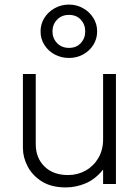

<svg xmlns="http://www.w3.org/2000/svg" viewBox="-20 -803 611 838"><path d="M267 15Q204 15 162.5 -11.2Q121 -37.5 100.5 -77Q80 -116.5 80 -157V-480H136V-174Q136 -114 174 -76.5Q212 -39 277 -39Q319 -39 353.8 -58.5Q388.5 -78 409.2 -113.2Q430 -148.5 430 -195V-480H486V0H430V-63Q396.5 -21 354.2 -3Q312 15 267 15ZM281 -550Q247 -550 218.8 -565.2Q190.5 -580.5 173.8 -606.8Q157 -633 157 -666Q157 -698.5 173.8 -725Q190.5 -751.5 218.8 -767.2Q247 -783 281 -783Q314.5 -783 342.5 -767.2Q370.5 -751.5 387.2 -725Q404 -698.5 404 -666Q404 -633 387.2 -606.8Q370.5 -580.5 342.5 -565.2Q314.5 -550 281 -550ZM281 -594Q313.5 -594 332.8 -615Q352 -636 352 -666Q352 -696 332.8 -717Q313.5 -738 281 -738Q249 -738 229 -717Q209 -696 209 -666Q209 -636 229 -615Q249 -594 281 -594Z"/></svg>

Font: Geologica Thin
Style: Regular
Weight: 100
Version: Version 1.010;gftools[0.9.28]